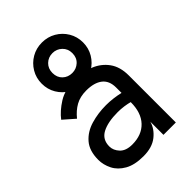

<svg xmlns="http://www.w3.org/2000/svg" viewBox="-211 -802 900 900"><g transform="rotate(-45 239.5 -352.0)"><path d="M197 5Q139 5 103 -15.5Q67 -36 51 -68Q35 -100 35 -133Q35 -193 64.5 -227Q94 -261 141.5 -275Q189 -289 242 -289Q265 -289 289 -286Q313 -283 334 -278V-314Q334 -359 305.5 -381Q277 -403 225 -403Q184 -403 154.5 -386.5Q125 -370 101 -340L45 -389Q70 -422 113.5 -449.5Q157 -477 225 -477Q276 -477 319.5 -459.5Q363 -442 389.5 -405.5Q416 -369 416 -312V0H334V-87Q324 -50 289.5 -22.5Q255 5 197 5ZM199 -71Q262 -71 298 -109Q334 -147 334 -217Q320 -221 299.5 -224Q279 -227 258 -227Q192 -227 154 -207Q116 -187 116 -141Q116 -115 136.5 -93Q157 -71 199 -71ZM237 -437Q199 -437 168 -455Q137 -473 118.5 -504Q100 -535 100 -573Q100 -611 118.5 -642Q137 -673 168 -691Q199 -709 237 -709Q275 -709 306 -691Q337 -673 355.5 -642Q374 -611 374 -573Q374 -535 355.5 -504Q337 -473 306 -455Q275 -437 237 -437ZM237 -507Q264 -507 283.5 -525Q303 -543 303 -573Q303 -602 283.5 -620.5Q264 -639 237 -639Q209 -639 190 -620.5Q171 -602 171 -573Q171 -543 190 -525Q209 -507 237 -507Z"/></g></svg>

Font: Lil Grotesk Medium
Style: Regular
Weight: 500
Designer: Bastien Sozeau
Foundry: NBR — Bastien Sozeau
Version: Version 3.003; ttfautohint (v1.8.4.7-5d5b);gftools[0.9.33]